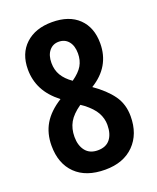

<svg xmlns="http://www.w3.org/2000/svg" viewBox="-137 -806 734 898"><g transform="rotate(-20 229.5 -357.0)"><path d="M231 -724Q316 -724 363 -678.5Q410 -633 410 -554Q410 -438 305 -374Q364 -333 395.5 -289Q427 -245 427 -185Q427 -96 374.5 -43Q322 10 231 10Q136 10 84 -41Q32 -92 32 -181Q32 -242 59.5 -288.5Q87 -335 146 -372Q96 -411 73 -456Q50 -501 50 -554Q50 -633 99 -678.5Q148 -724 231 -724ZM229 -627Q200 -627 182 -605Q164 -583 164 -545Q164 -510 180 -483Q196 -456 229 -433Q266 -459 281 -485Q296 -511 296 -545Q296 -583 278 -605Q260 -627 229 -627ZM147 -183Q147 -140 168 -113.5Q189 -87 229 -87Q270 -87 290.5 -113Q311 -139 311 -184Q311 -216 295 -245Q279 -274 240 -304L224 -315Q182 -286 164.5 -255Q147 -224 147 -183Z"/></g></svg>

Font: Noto Sans Bengali ExtraCondensed SemiBold
Style: Regular
Weight: 600
Width: 2
Designer: Joana Ranito - Universal Thirst; Jelle Bosma - Monotype Design Team
Foundry: Universal Thirst ehf.
Version: Version 3.000; ttfautohint (v1.8.4.7-5d5b)